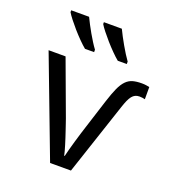

<svg xmlns="http://www.w3.org/2000/svg" viewBox="-139 -871 877 976"><g transform="rotate(20 300.0 -383.0)"><path d="M40 -536.1H131.8L241.2 -240.2Q245.1 -229.5 250.2 -214.1Q255.4 -198.7 261.2 -181.6Q267.1 -164.6 272.9 -146.5Q278.8 -128.4 283.7 -112.1Q288.6 -95.7 292.5 -81.8Q296.4 -67.9 297.9 -59.1H300.8Q304.2 -73.7 310.3 -96.4Q316.4 -119.1 323.7 -144.3Q331.1 -169.4 338.6 -194.1Q346.2 -218.8 352.1 -236.8L401.9 -393.1Q416.5 -438.5 429.4 -467Q442.4 -495.6 458.3 -512Q474.1 -528.3 494.4 -534.2Q514.6 -540 543.9 -540Q556.6 -540 567.4 -538.3Q578.1 -536.6 585 -535.2V-469.2Q579.6 -470.7 571.8 -471.9Q564 -473.1 555.2 -473.1Q542.5 -473.1 532.7 -468.5Q522.9 -463.9 515.1 -454.1Q507.3 -444.3 500.2 -428.5Q493.2 -412.6 485.8 -390.1L356 0H243.2ZM437.5 -606H388.7Q372.1 -619.6 352.1 -639.9Q332 -660.2 313.2 -681.6Q294.4 -703.1 278.8 -722.9Q263.2 -742.7 255.4 -755.9V-766.1H352.5Q360.4 -749.5 370.8 -729.7Q381.3 -710 392.6 -690.2Q403.8 -670.4 415.5 -651.9Q427.2 -633.3 437.5 -619.1ZM260.7 -606H211.4Q194.8 -619.6 174.8 -639.9Q154.8 -660.2 136 -681.6Q117.2 -703.1 101.8 -722.9Q86.4 -742.7 78.6 -755.9V-766.1H175.3Q183.1 -749.5 193.6 -729.7Q204.1 -710 215.3 -690.2Q226.6 -670.4 238.3 -651.9Q250 -633.3 260.7 -619.1Z"/></g></svg>

Font: Apple Sans Adjectives
Style: Regular
Weight: 400
Monospace: yes
Foundry: Apple Sans Adjectives
Version: Version 0.01